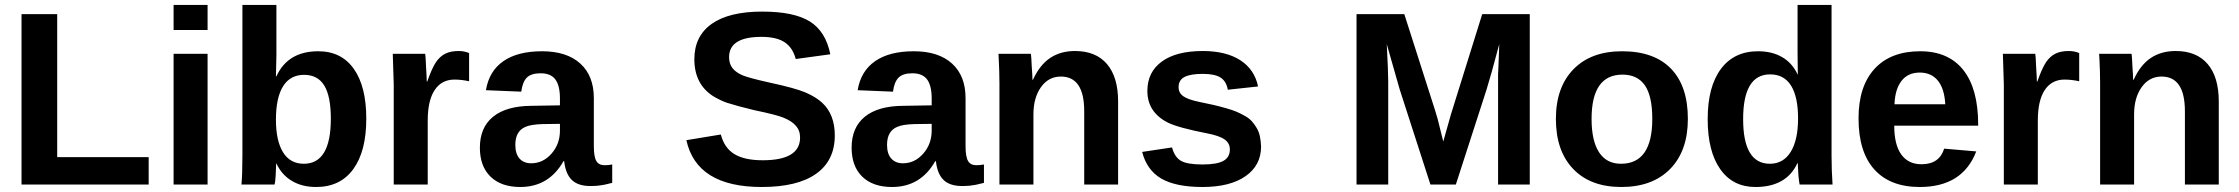

<svg xmlns="http://www.w3.org/2000/svg" viewBox="-20 -745 9038 775"><path d="M580.1 0H66.9V-688H210.9V-110.8H580.1Z M817.9 -624H680.7V-725.1H817.9ZM817.9 0H680.7V-527.8H817.9Z M1458.5 -266.1Q1458.5 -134.3 1406 -62.3Q1353.5 9.8 1255.9 9.8Q1199.7 9.8 1158.4 -14.6Q1117.2 -39.1 1095.7 -85H1094.7Q1094.7 -78.1 1092.8 -38.1Q1091.3 -8.8 1087.9 0H954.6Q958.5 -39.6 958.5 -121.1V-725.1H1095.7V-522L1093.8 -437H1095.7Q1142.1 -538.1 1264.6 -538.1Q1357.9 -538.1 1408.2 -467Q1458.5 -396 1458.5 -266.1ZM1315.4 -266.1Q1315.4 -356 1289.1 -399.4Q1262.7 -442.9 1207.5 -442.9Q1151.4 -442.9 1122.6 -396.7Q1093.8 -350.6 1093.8 -262.2Q1093.8 -177.2 1122.3 -130.6Q1150.9 -84 1206.5 -84Q1315.4 -84 1315.4 -266.1Z M1706.5 0H1569.3V-403.8Q1569.3 -412.6 1565.4 -527.8H1696.3Q1698.2 -517.6 1699.7 -475.1Q1702.6 -430.2 1702.6 -416H1704.6Q1723.1 -468.8 1739.7 -494.1Q1755.9 -517.6 1777.3 -528.3Q1798.8 -539.1 1831.5 -539.1Q1854.5 -539.1 1873.5 -530.8V-417Q1842.8 -423.8 1814.5 -423.8Q1762.7 -423.8 1734.6 -381.6Q1706.5 -339.4 1706.5 -258.8Z M2080.1 9.8Q2002.9 9.8 1960 -32Q1917 -73.7 1917 -148.9Q1917 -230.5 1970.5 -273.9Q2023.9 -317.4 2126 -317.9L2240.2 -319.8V-347.2Q2240.2 -399.4 2221.7 -424.3Q2203.1 -449.2 2162.1 -449.2Q2124.5 -449.2 2106.9 -432.1Q2089.4 -415 2084 -375L1941.4 -380.9Q1954.1 -458 2011.7 -498Q2069.3 -538.1 2168 -538.1Q2267.6 -538.1 2322.3 -488.5Q2377 -439 2377 -349.1V-155.8Q2377 -112.3 2387 -95.2Q2397 -78.1 2420.4 -78.1Q2436.5 -78.1 2451.2 -81.1V-6.8Q2448.2 -6.3 2440.7 -4.4Q2433.1 -2.4 2430.9 -2Q2428.7 -1.5 2422.4 0Q2416 1.5 2413.3 1.7Q2410.6 2 2405 2.9Q2399.4 3.9 2395.5 4.4Q2391.6 4.9 2386 5.1Q2380.4 5.4 2375 5.6Q2369.6 5.9 2363.3 5.9Q2313 5.9 2287.8 -19Q2262.7 -43.9 2257.3 -94.2H2254.4Q2195.3 9.8 2080.1 9.8ZM2240.2 -217.8V-245.1L2168.9 -244.1Q2123 -242.7 2101.1 -232.9Q2060.1 -215.8 2060.1 -160.2Q2060.1 -124 2077.1 -105Q2094.2 -85.9 2124 -85.9Q2171.9 -85.9 2206.1 -124.8Q2240.2 -163.6 2240.2 -217.8Z M3349.6 -198.2Q3349.6 -97.2 3274.4 -43.7Q3199.2 9.8 3054.7 9.8Q2792 9.8 2750.5 -179.2L2889.6 -202.1Q2903.8 -147.5 2944.6 -122.8Q2985.4 -98.1 3058.6 -98.1Q3209.5 -98.1 3209.5 -189.9Q3209.5 -218.8 3191.9 -237.8Q3176.8 -255.9 3142.6 -270Q3114.7 -281.7 3022.5 -300.8Q2954.1 -317.4 2914.6 -330.1Q2891.1 -337.9 2859.9 -356Q2782.7 -404.8 2782.7 -505.9Q2782.7 -599.1 2852.8 -648.7Q2922.9 -698.2 3056.6 -698.2Q3185.1 -698.2 3249 -658.2Q3313 -618.2 3331.5 -525.9L3191.9 -506.8Q3180.2 -552.2 3147.5 -574.2Q3114.7 -596.2 3053.7 -596.2Q2922.9 -596.2 2922.9 -514.2Q2922.9 -487.8 2936.5 -470.2Q2950.2 -452.6 2977.5 -440.9Q3004.9 -429.7 3088.9 -411.1Q3189 -389.6 3230.5 -372.1Q3273.9 -353.5 3298.8 -330.1Q3349.6 -283.2 3349.6 -198.2Z M3580.6 9.8Q3503.4 9.8 3460.4 -32Q3417.5 -73.7 3417.5 -148.9Q3417.5 -230.5 3470.9 -273.9Q3524.4 -317.4 3626.5 -317.9L3740.7 -319.8V-347.2Q3740.7 -399.4 3722.2 -424.3Q3703.6 -449.2 3662.6 -449.2Q3625 -449.2 3607.4 -432.1Q3589.8 -415 3584.5 -375L3441.9 -380.9Q3454.6 -458 3512.2 -498Q3569.8 -538.1 3668.5 -538.1Q3768.1 -538.1 3822.8 -488.5Q3877.4 -439 3877.4 -349.1V-155.8Q3877.4 -112.3 3887.5 -95.2Q3897.5 -78.1 3920.9 -78.1Q3937 -78.1 3951.7 -81.1V-6.8Q3948.7 -6.3 3941.2 -4.4Q3933.6 -2.4 3931.4 -2Q3929.2 -1.5 3922.9 0Q3916.5 1.5 3913.8 1.7Q3911.1 2 3905.5 2.9Q3899.9 3.9 3896 4.4Q3892.1 4.9 3886.5 5.1Q3880.9 5.4 3875.5 5.6Q3870.1 5.9 3863.8 5.9Q3813.5 5.9 3788.3 -19Q3763.2 -43.9 3757.8 -94.2H3754.9Q3695.8 9.8 3580.6 9.8ZM3740.7 -217.8V-245.1L3669.4 -244.1Q3623.5 -242.7 3601.6 -232.9Q3560.5 -215.8 3560.5 -160.2Q3560.5 -124 3577.6 -105Q3594.7 -85.9 3624.5 -85.9Q3672.4 -85.9 3706.5 -124.8Q3740.7 -163.6 3740.7 -217.8Z M4493.2 0H4356.4V-295.9Q4356.4 -436 4262.2 -436Q4212.4 -436 4181.9 -393.3Q4151.4 -350.6 4151.4 -283.2V0H4014.2V-410.2Q4014.2 -435.5 4013.4 -457.5Q4012.7 -479.5 4011.7 -500Q4010.7 -520.5 4010.3 -527.8H4141.1Q4143.1 -515.6 4144.5 -478Q4147.5 -437.5 4147.5 -422.9H4149.4Q4176.8 -482.9 4218.8 -511Q4260.7 -539.1 4319.3 -539.1Q4403.3 -539.1 4448.2 -486.6Q4493.2 -434.1 4493.2 -335Z M5070.3 -153.8Q5070.3 -77.6 5007.6 -33.9Q4944.8 9.8 4834 9.8Q4725.6 9.8 4667.2 -24.4Q4608.9 -58.6 4590.3 -131.8L4710.9 -149.9Q4721.2 -110.8 4746.8 -95.9Q4772.5 -81.1 4834 -81.1Q4891.6 -81.1 4918 -95.5Q4944.3 -109.9 4944.3 -142.1Q4944.3 -167 4923.1 -182.1Q4901.9 -197.3 4851.1 -207Q4735.8 -229.5 4694.3 -250Q4611.3 -292 4611.3 -377.9Q4611.3 -454.1 4669.7 -496.6Q4728 -539.1 4835 -539.1Q4928.7 -539.1 4986.3 -502Q5043.9 -464.8 5058.1 -396L4936 -382.8Q4930.2 -416.5 4907.2 -431.6Q4884.3 -446.8 4835 -446.8Q4785.2 -446.8 4761.2 -434.3Q4737.3 -421.9 4737.3 -393.1Q4737.3 -370.1 4756.1 -356.7Q4774.9 -343.3 4819.3 -334Q4855.5 -326.7 4878.7 -321.3Q4901.9 -315.9 4928.7 -308.3Q4955.6 -300.8 4971.9 -293.7Q4988.3 -286.6 5005.9 -276.6Q5023.4 -266.6 5033.4 -255.1Q5043.5 -243.7 5052.5 -228.5Q5061.5 -213.4 5065.4 -195.1Q5069.3 -176.8 5070.3 -153.8Z M6154.8 0H6026.9V-417V-444.8Q6027.3 -448.7 6027.8 -462.4Q6028.3 -476.1 6029.5 -507.3Q6030.8 -538.6 6031.7 -566.9Q5997.1 -436.5 5980.5 -383.8L5856.4 0H5753.9L5629.9 -383.8L5577.6 -566.9Q5583.5 -454.1 5583.5 -417V0H5455.6V-688H5648.4L5771.5 -303.2L5782.7 -266.1L5805.7 -173.8L5836.9 -284.2L5962.9 -688H6154.8Z M6793 -265.1Q6793 -136.2 6721.7 -63.2Q6650.4 9.8 6524.4 9.8Q6399.9 9.8 6330.1 -63Q6260.3 -135.7 6260.3 -265.1Q6260.3 -392.6 6331.1 -465.3Q6401.9 -538.1 6527.3 -538.1Q6656.7 -538.1 6724.9 -467.8Q6793 -397.5 6793 -265.1ZM6649.4 -265.1Q6649.4 -357.4 6619.4 -400.6Q6589.4 -443.8 6529.3 -443.8Q6404.3 -443.8 6404.3 -265.1Q6404.3 -176.3 6434.6 -130.1Q6464.8 -84 6522.9 -84Q6649.4 -84 6649.4 -265.1Z M7377 0H7244.1Q7241.7 -12.2 7239.3 -36.1Q7238.8 -43.5 7238.3 -54.2Q7237.8 -64.9 7237.3 -72.5Q7236.8 -80.1 7236.8 -85.9H7234.9Q7190.4 9.8 7065.9 9.8Q6974.1 9.8 6923.6 -62.3Q6873 -134.3 6873 -264.2Q6873 -395 6926.3 -466.6Q6979.5 -538.1 7076.2 -538.1Q7132.8 -538.1 7173.6 -514.4Q7214.4 -490.7 7235.8 -444.8H7236.8L7235.8 -532.2V-725.1H7373V-115.2Q7373 -58.6 7377 0ZM7237.8 -267.1Q7237.8 -354 7209.5 -399.4Q7181.2 -444.8 7125 -444.8Q7016.1 -444.8 7016.1 -264.2Q7016.1 -84 7124 -84Q7178.2 -84 7208 -131.8Q7237.8 -179.7 7237.8 -267.1Z M7729 9.8Q7609.4 9.8 7545.7 -61Q7481.9 -131.8 7481.9 -267.1Q7481.9 -397 7546.9 -467.5Q7611.8 -538.1 7731 -538.1Q7844.7 -538.1 7904.8 -462.4Q7964.8 -386.7 7964.8 -242.2V-237.8H7626Q7626 -161.1 7654.3 -121.6Q7682.6 -82 7735.8 -82Q7808.1 -82 7827.6 -145L7957 -133.8Q7901.9 9.8 7729 9.8ZM7729 -452.1Q7681.6 -452.1 7655.5 -418.7Q7629.4 -385.3 7627 -324.2H7832Q7828.6 -387.2 7802 -419.7Q7775.4 -452.1 7729 -452.1Z M8205.6 0H8068.4V-403.8Q8068.4 -412.6 8064.5 -527.8H8195.3Q8197.3 -517.6 8198.7 -475.1Q8201.7 -430.2 8201.7 -416H8203.6Q8222.2 -468.8 8238.8 -494.1Q8254.9 -517.6 8276.4 -528.3Q8297.9 -539.1 8330.6 -539.1Q8353.5 -539.1 8372.6 -530.8V-417Q8341.8 -423.8 8313.5 -423.8Q8261.7 -423.8 8233.6 -381.6Q8205.6 -339.4 8205.6 -258.8Z M8936 0H8799.3V-295.9Q8799.3 -436 8705.1 -436Q8655.3 -436 8624.8 -393.3Q8594.2 -350.6 8594.2 -283.2V0H8457V-410.2Q8457 -435.5 8456.3 -457.5Q8455.6 -479.5 8454.6 -500Q8453.6 -520.5 8453.1 -527.8H8584Q8585.9 -515.6 8587.4 -478Q8590.3 -437.5 8590.3 -422.9H8592.3Q8619.6 -482.9 8661.6 -511Q8703.6 -539.1 8762.2 -539.1Q8846.2 -539.1 8891.1 -486.6Q8936 -434.1 8936 -335Z"/></svg>

Font: Libra Sans Modern
Style: Bold
Weight: 700
Foundry: Stefan Peev, Context Ltd
Version: Version 1.000